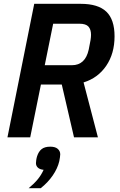

<svg xmlns="http://www.w3.org/2000/svg" viewBox="-20 -718 628 1004"><path d="M138 0H19L159 -698H402Q493 -698 536 -657Q579 -616 579 -528Q579 -438 535.5 -374Q492 -310 417 -287L492 0H367L303 -276H194ZM356 -377Q426 -377 444 -459Q451 -493 453.5 -508.5Q456 -524 456 -536Q456 -564 442.5 -579Q429 -594 395 -594H258L214 -377ZM243 49Q269 49 282 60.5Q295 72 295 89Q295 94 293.5 104.5Q292 115 290 125Q281 163 255.5 200Q230 237 193 266H130Q158 243 177 220Q196 197 208 170Q188 168 178 158.5Q168 149 168 135Q168 130 169.5 119Q171 108 174 99Q182 74 198 61.5Q214 49 243 49Z"/></svg>

Font: IBM Plex Sans Condensed SemiBold
Style: Italic
Weight: 600
Width: 3
Italic angle: -11°
Designer: Mike Abbink, Paul van der Laan, Pieter van Rosmalen
Foundry: Bold Monday
Version: Version 1.3